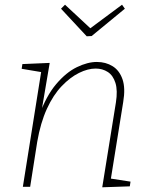

<svg xmlns="http://www.w3.org/2000/svg" viewBox="-20 -793 636 815"><path d="M414 2 472 -358Q480 -409 470 -441Q460 -473 437.5 -487.5Q415 -502 386 -502Q353 -502 315.5 -483.5Q278 -465 242 -427.5Q206 -390 179 -331Q152 -272 138 -191L108 0H77L157 -502L167 -485L72 -501L75 -521L191 -526L154 -308L145 -300Q176 -386 218.5 -436Q261 -486 306.5 -508Q352 -530 391 -530Q429 -530 458 -512Q487 -494 500 -456.5Q513 -419 503 -360L449 -24L437 -37L534 -22L531 -2ZM498 -773 510 -756 369 -640 348 -639 239 -756 256 -773 371 -666H354Z"/></svg>

Font: Bitter Thin ExtraLight
Style: Italic
Weight: 250
Italic angle: -9°
Version: Version 2.002